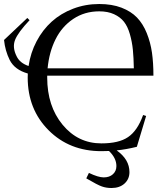

<svg xmlns="http://www.w3.org/2000/svg" viewBox="-70 -755 831 962"><path d="M68.8 -366.7Q68.8 -370.1 69.1 -376.7Q69.3 -383.3 69.3 -386.7Q3.4 -405.3 -21.5 -454.6Q-44.4 -501 -49.8 -554.7Q-22 -580.1 66.9 -665L78.1 -653.8Q20 -592.3 5.4 -554.7Q-9.3 -517.1 13.7 -472.2Q29.8 -439 73.2 -424.3Q83 -490.7 113.3 -548.1Q143.6 -605.5 189.2 -646.7Q234.9 -688 296.4 -711.4Q357.9 -734.9 427.2 -734.9Q490.7 -734.9 538.6 -716.6Q586.4 -698.2 616.5 -667Q646.5 -635.7 665.3 -589.1Q684.1 -542.5 691.4 -491.2Q698.7 -439.9 698.7 -376H166.5V-366.7Q166.5 -223.1 243.7 -129.9Q320.8 -36.6 438 -36.6Q525.4 -36.6 571.3 -67.9Q618.7 -99.6 647 -178.7L662.1 -173.8Q625 -50.3 615.7 -19.5Q562.5 -6.3 514.6 -1.5Q578.6 43.9 578.6 107.4Q578.6 142.1 554 164.6Q529.3 187 488.8 187Q461.9 187 440.4 179.2Q419.9 172.4 362.3 138.7L375.5 111.3Q422.4 133.8 449.7 133.8Q478.5 133.8 495.8 117.9Q513.2 102.1 513.2 77.1Q513.2 37.1 476.1 1.5Q450.7 2.4 438 2.4Q278.3 2.4 173.8 -102.1Q68.8 -207 68.8 -366.7ZM427.2 -698.2Q354 -698.2 297.1 -660.2Q240.2 -622.1 208.3 -558.1Q176.3 -494.1 168.5 -412.6H600.6Q599.6 -466.8 595.7 -506.1Q591.8 -545.4 580.8 -583.7Q569.8 -622.1 551.3 -645.8Q532.7 -669.4 501.5 -683.8Q470.2 -698.2 427.2 -698.2Z"/></svg>

Font: Flanker
Style: Regular
Weight: 400
Designer: Flanker
Foundry: Flanker
Version: Version 2.027